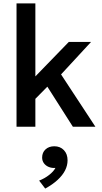

<svg xmlns="http://www.w3.org/2000/svg" viewBox="-20 -740 598 1121"><path d="M76.5 0V-720H186.5V-294L381.5 -495H511.5L336.5 -305.5L537 0H405.5L256.5 -234L186.5 -163V0ZM244 361 208.5 314.5Q241.5 301.5 267.2 281.2Q293 261 303.5 240.5Q282.5 242 264.8 234.8Q247 227.5 236.5 213.2Q226 199 226 180Q226 150.5 245.8 132.2Q265.5 114 297 114Q331.5 114 353 136.5Q374.5 159 374.5 196Q374.5 226 360 254.8Q345.5 283.5 316.2 310.5Q287 337.5 244 361Z"/></svg>

Font: Geologica Cursive
Style: Regular
Weight: 400
Designer: Sindre Bremnes, Frode Helland
Foundry: Monokrom Skriftforlag AS
Version: Version 1.010;gftools[0.9.28]